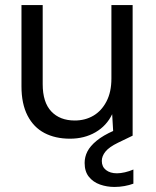

<svg xmlns="http://www.w3.org/2000/svg" viewBox="-20 -537 616 760"><path d="M257 12Q199 12 156 -10.5Q113 -33 89 -79.5Q65 -126 65 -195V-517H149V-204Q149 -132 183 -96Q217 -60 276 -60Q317 -60 349.5 -79Q382 -98 401.5 -135.5Q421 -173 421 -226V-517H505V0H429L424 -85Q402 -39 358 -13.5Q314 12 257 12ZM433 203Q403 203 376 193.5Q349 184 332 163Q315 142 315 108Q315 84 326 62.5Q337 41 362.5 20Q388 -1 431 -20L484 -43L505 0L447 28Q412 45 397.5 63Q383 81 383 100Q383 123 399.5 136Q416 149 443 149Q457 149 474.5 145Q492 141 508 134V190Q492 196 472.5 199.5Q453 203 433 203Z"/></svg>

Font: DM Sans 11pt
Style: Regular
Weight: 400
Version: Version 4.004;gftools[0.9.30]